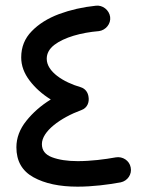

<svg xmlns="http://www.w3.org/2000/svg" viewBox="-20 -639 551 698"><path d="M380.4 -577.6C377 -602.5 353 -621.6 328.1 -618.2C280.3 -613.3 235.8 -603 194.8 -587.9C153.3 -572.3 120.1 -551.3 95.2 -525.4C69.8 -499.5 57.1 -467.8 57.1 -430.2C57.1 -400.4 67.4 -372.6 87.9 -345.7C108.4 -318.8 133.8 -296.4 164.6 -277.3C128.9 -255.4 99.6 -229.5 75.7 -199.7C51.8 -169.9 39.6 -137.7 39.6 -103.5C39.6 -53.7 60.1 -17.6 101.6 5.4C143.1 28.3 196.3 39.6 262.2 39.6C316.9 39.6 374 32.2 418.9 23.9C443.8 18.6 460.4 -5.4 455.1 -30.3C450.7 -55.2 425.8 -71.3 400.9 -66.9C361.3 -59.6 309.6 -53.2 262.7 -53.2C224.6 -53.2 193.4 -58.1 168.9 -67.4C144.5 -76.7 132.3 -92.3 132.3 -115.2C132.3 -161.6 199.7 -210.9 275.9 -238.8C297.9 -246.6 305.2 -268.1 301.8 -287.1C299.8 -302.2 291 -316.4 273.9 -321.8C210 -340.3 149.9 -378.4 149.9 -425.3C149.9 -444.8 159.2 -461.4 177.2 -475.6C213.4 -503.4 274.9 -520.5 339.8 -525.9C364.7 -529.3 383.8 -552.7 380.4 -577.6Z"/></svg>

Font: Mikhak Medium
Style: Regular
Weight: 500
Designer: Amin Abedi
Version: Version 3.2